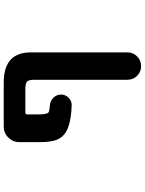

<svg xmlns="http://www.w3.org/2000/svg" viewBox="108 -695 784 1040"><g transform="rotate(-90 500.0 -175.0)"><path d="M587.9 123V-382.8Q587.9 -411.1 578.1 -420.4Q568.4 -429.7 537.1 -429.7H410.2Q400.4 -429.7 400.4 -419.9V-355.5Q400.4 -311.5 412.1 -303.7Q418.9 -298.8 449.2 -296.9Q473.6 -294.9 490.7 -277.8Q507.8 -260.7 507.8 -236.3Q507.8 -211.9 490.2 -195.3Q473.6 -178.7 452.1 -178.7Q450.2 -178.7 449.2 -178.7Q380.9 -181.6 343.8 -193.4Q291 -209 270.5 -244.1Q250 -278.3 250 -347.7V-461.9Q250 -497.1 274.9 -522Q299.8 -546.9 335 -546.9H572.3Q659.2 -546.9 700.2 -505.9Q736.3 -468.8 736.3 -399.4V123Q736.3 154.3 714.4 175.8Q692.4 197.3 661.6 197.3Q630.9 197.3 609.4 175.8Q587.9 154.3 587.9 123Z"/></g></svg>

Font: Rounded-X Mgen+ 1mn bold
Style: Bold
Weight: 700
Designer: [Source Han Sans]
Ryoko NISHIZUKA  (kana & ideographs); Paul D. Hunt (Latin, Greek & Cyrillic); Wenlong ZHANG  (bopomofo
Version: Version 1.059.20150602